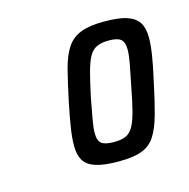

<svg xmlns="http://www.w3.org/2000/svg" viewBox="-58 -753 407 413"><g transform="rotate(-15 145.5 -546.5)"><path d="M160 -397Q127 -397 108.5 -403Q90 -409 82.5 -421.5Q75 -434 75 -454Q75 -472 78.5 -494Q82 -516 88 -546Q97 -589 104.5 -618Q112 -647 123.5 -664Q135 -681 154.5 -688.5Q174 -696 206 -696Q239 -696 257 -690Q275 -684 283 -671.5Q291 -659 291 -638Q291 -622 287.5 -599.5Q284 -577 277 -546Q268 -503 260 -474Q252 -445 241 -428Q230 -411 211 -404Q192 -397 160 -397ZM160 -440Q177 -440 187 -444.5Q197 -449 203.5 -460.5Q210 -472 215.5 -493Q221 -514 227 -546Q233 -575 236.5 -594Q240 -613 240 -625Q240 -641 232.5 -647.5Q225 -654 206 -654Q189 -654 178.5 -649Q168 -644 161.5 -632Q155 -620 149.5 -599.5Q144 -579 137 -546Q132 -519 128.5 -500Q125 -481 125 -469Q125 -452 133 -446Q141 -440 160 -440Z"/></g></svg>

Font: Saira ExtraCondensed
Style: Italic
Weight: 400
Width: 2
Italic angle: -12°
Designer: Hector Gatti with collaboration of the Omnibus-Type team
Foundry: Omnibus-Type
Version: Version 1.101